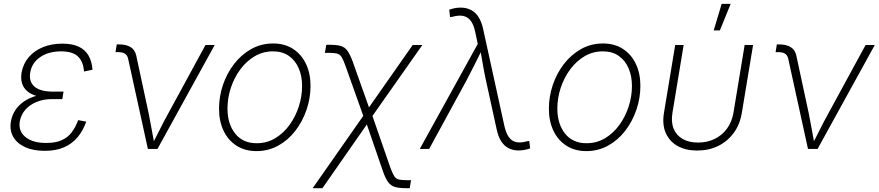

<svg xmlns="http://www.w3.org/2000/svg" viewBox="-20 -775 4572 999"><path d="M212.9 9.8Q151.9 9.8 109.9 -9.8Q67.9 -29.3 48.6 -63.5Q29.3 -97.7 36.6 -142.1Q42 -174.3 59.1 -200.9Q76.2 -227.5 104.7 -247.1Q133.3 -266.6 172.1 -277.3Q210.9 -288.1 259.8 -288.1H308.6L304.2 -259.3H248.5Q206.5 -259.3 170.9 -244.9Q135.3 -230.5 112.3 -204.6Q89.4 -178.7 83 -143.6Q74.7 -93.3 112.1 -62.3Q149.4 -31.2 220.7 -31.2Q269 -31.2 300.8 -45.4Q332.5 -59.6 352.8 -86.2Q373 -112.8 386.7 -149.9L428.7 -142.1Q412.6 -96.2 384.5 -62Q356.4 -27.8 314.2 -9Q272 9.8 212.9 9.8ZM255.9 -265.1Q207 -265.1 173.6 -274.7Q140.1 -284.2 120.6 -301.5Q101.1 -318.8 94.2 -343.3Q87.4 -367.7 92.3 -397.5Q100.6 -443.4 129.4 -477.3Q158.2 -511.2 203.1 -529.5Q248 -547.9 304.7 -547.9Q356.4 -547.9 389.9 -532Q423.3 -516.1 440.7 -485.8Q458 -455.6 461.4 -412.1L417 -402.8Q413.6 -455.1 385.3 -481.4Q356.9 -507.8 298.3 -507.8Q232.4 -507.8 189 -477.8Q145.5 -447.8 137.2 -397.5Q129.4 -350.6 159.4 -324.5Q189.5 -298.3 254.9 -298.3H310.5L305.2 -265.1Z M749.5 0 646.5 -470.2Q642.1 -488.8 629.2 -496.3Q616.2 -503.9 592.8 -503.9H581.1L587.4 -543.9H599.1Q637.7 -543.9 660.2 -529.5Q682.6 -515.1 689 -485.4L753.9 -183.1Q762.2 -142.6 769.3 -101.3Q776.4 -60.1 784.2 -20.5H770Q791.5 -60.5 811.8 -101.6Q832 -142.6 854.5 -183.1L1049.3 -541H1097.2L799.3 0Z M1314.5 11.2Q1254.9 11.2 1211.2 -16.6Q1167.5 -44.4 1143.6 -94.2Q1119.6 -144 1119.6 -209.5Q1119.6 -272.5 1139.9 -332.8Q1160.2 -393.1 1197.8 -441.9Q1235.4 -490.7 1287.1 -519.8Q1338.9 -548.8 1401.4 -548.8Q1460.9 -548.8 1504.4 -520.8Q1547.9 -492.7 1571.8 -443.1Q1595.7 -393.6 1595.7 -328.1Q1595.7 -265.1 1575.2 -204.6Q1554.7 -144 1517.3 -95.2Q1480 -46.4 1428.2 -17.6Q1376.5 11.2 1314.5 11.2ZM1315.4 -29.8Q1368.7 -29.8 1412.1 -55.9Q1455.6 -82 1486.8 -125.5Q1518.1 -168.9 1534.9 -221.4Q1551.8 -273.9 1551.8 -327.1Q1551.8 -379.9 1533.9 -420.7Q1516.1 -461.4 1482.4 -484.6Q1448.7 -507.8 1400.4 -507.8Q1348.6 -507.8 1305.4 -482.4Q1262.2 -457 1230.5 -414.1Q1198.7 -371.1 1181.2 -318.1Q1163.6 -265.1 1163.6 -210Q1163.6 -130.9 1203.4 -80.3Q1243.2 -29.8 1315.4 -29.8Z M1606.9 204.1 1885.3 -193.8H1910.2L2010.7 96.2Q2022 127 2031 141.1Q2040 155.3 2054.7 158.9Q2069.3 162.6 2097.7 162.6H2118.7L2111.8 204.1H2093.3Q2057.1 204.1 2035.2 197.8Q2013.2 191.4 1999.3 172.4Q1985.4 153.3 1972.2 115.2L1888.7 -127.4L1657.7 204.1ZM1876 -155.8 1777.8 -431.6Q1766.6 -463.4 1757.6 -477.8Q1748.5 -492.2 1734.1 -496.1Q1719.7 -500 1691.4 -500H1670.4L1677.7 -542H1696.3Q1732.4 -542 1753.7 -535.6Q1774.9 -529.3 1788.6 -509.8Q1802.2 -490.2 1816.4 -451.2L1899.9 -216.3L2127.4 -541H2177.7L1906.7 -155.8Z M2164.1 0 2465.8 -546.4 2452.6 -608.9Q2444.8 -646.5 2429.4 -666.7Q2414.1 -687 2390.9 -691.9Q2367.7 -696.8 2335.4 -688L2321.8 -686L2317.4 -724.6Q2331.5 -729.5 2345.7 -732.4Q2359.9 -735.4 2376 -735.4Q2406.7 -735.4 2430.2 -723.4Q2453.6 -711.4 2469.5 -687Q2485.4 -662.6 2493.7 -624.5L2604.5 -119.1Q2613.3 -81.1 2628.2 -60.8Q2643.1 -40.5 2666 -35.6Q2689 -30.8 2720.7 -39.6L2733.9 -41.5L2738.3 -2.9Q2724.6 2 2709.7 4.9Q2694.8 7.8 2678.7 7.8Q2647.9 7.8 2625.2 -4.4Q2602.5 -16.6 2587.2 -41Q2571.8 -65.4 2564 -103L2508.3 -357.4Q2499 -399.9 2492.2 -441.4Q2485.4 -482.9 2477.5 -523.9H2491.7Q2471.2 -482.9 2450.7 -441.4Q2430.2 -399.9 2407.7 -357.4L2212.9 0Z M3030.8 11.2Q2971.2 11.2 2927.5 -16.6Q2883.8 -44.4 2859.9 -94.2Q2835.9 -144 2835.9 -209.5Q2835.9 -272.5 2856.2 -332.8Q2876.5 -393.1 2914.1 -441.9Q2951.7 -490.7 3003.4 -519.8Q3055.2 -548.8 3117.7 -548.8Q3177.2 -548.8 3220.7 -520.8Q3264.2 -492.7 3288.1 -443.1Q3312 -393.6 3312 -328.1Q3312 -265.1 3291.5 -204.6Q3271 -144 3233.6 -95.2Q3196.3 -46.4 3144.5 -17.6Q3092.8 11.2 3030.8 11.2ZM3031.7 -29.8Q3085 -29.8 3128.4 -55.9Q3171.9 -82 3203.1 -125.5Q3234.4 -168.9 3251.2 -221.4Q3268.1 -273.9 3268.1 -327.1Q3268.1 -379.9 3250.2 -420.7Q3232.4 -461.4 3198.7 -484.6Q3165 -507.8 3116.7 -507.8Q3064.9 -507.8 3021.7 -482.4Q2978.5 -457 2946.8 -414.1Q2915 -371.1 2897.5 -318.1Q2879.9 -265.1 2879.9 -210Q2879.9 -130.9 2919.7 -80.3Q2959.5 -29.8 3031.7 -29.8Z M3607.4 8.3Q3547.4 8.3 3505.1 -15.6Q3462.9 -39.6 3443.8 -83.5Q3424.8 -127.4 3434.6 -187.5L3493.2 -541H3537.1L3479 -189Q3470.7 -140.1 3485.1 -105.2Q3499.5 -70.3 3532.2 -51.8Q3564.9 -33.2 3611.8 -33.2Q3659.2 -33.2 3697.8 -51.8Q3736.3 -70.3 3762.2 -105.2Q3788.1 -140.1 3796.4 -189L3854.5 -541H3898.4L3839.8 -187.5Q3830.1 -127.9 3797.9 -83.7Q3765.6 -39.6 3716.8 -15.6Q3668 8.3 3607.4 8.3ZM3693.4 -616.7 3734.9 -754.9H3781.7L3725.6 -616.7Z M4184.1 0 4081.1 -470.2Q4076.7 -488.8 4063.7 -496.3Q4050.8 -503.9 4027.3 -503.9H4015.6L4022 -543.9H4033.7Q4072.3 -543.9 4094.7 -529.5Q4117.2 -515.1 4123.5 -485.4L4188.5 -183.1Q4196.8 -142.6 4203.9 -101.3Q4210.9 -60.1 4218.8 -20.5H4204.6Q4226.1 -60.5 4246.3 -101.6Q4266.6 -142.6 4289.1 -183.1L4483.9 -541H4531.7L4233.9 0Z"/></svg>

Font: Inter 17pt ExtraLight
Style: Italic
Weight: 250
Italic angle: -9.3988°
Version: Version 4.001;git-66647c0bb